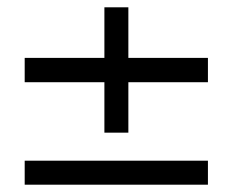

<svg xmlns="http://www.w3.org/2000/svg" viewBox="-20 -669 640 528"><path d="M267.1 -648.9H333V-509.8H551.8V-442.9H333V-304.2H267.1V-442.9H47.9V-509.8H267.1ZM47.9 -161.1V-227.1H551.8V-161.1Z"/></svg>

Font: Cooper Hewitt
Style: Book
Weight: 705
Designer: Village Type and Design LLC
Foundry: Cooper Hewitt Smithsonian Design Museum
Version: 1.000